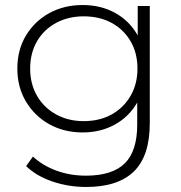

<svg xmlns="http://www.w3.org/2000/svg" viewBox="-20 -546 722 764"><path d="M323 198Q252 198 188 176Q124 154 84 115L111 77Q150 113 204.5 133Q259 153 322 153Q427 153 476.5 104Q526 55 526 -50V-195L536 -273L528 -351V-522H576V-56Q576 75 512.5 136.5Q449 198 323 198ZM309 -19Q235 -19 176.5 -51.5Q118 -84 83.5 -141.5Q49 -199 49 -273Q49 -348 83.5 -405Q118 -462 176.5 -494Q235 -526 309 -526Q380 -526 436.5 -495.5Q493 -465 526 -408.5Q559 -352 559 -273Q559 -195 526 -138Q493 -81 436.5 -50Q380 -19 309 -19ZM313 -64Q376 -64 424 -90.5Q472 -117 499.5 -164.5Q527 -212 527 -273Q527 -335 499.5 -382Q472 -429 424 -455Q376 -481 313 -481Q252 -481 203.5 -455Q155 -429 127.5 -382Q100 -335 100 -273Q100 -212 127.5 -164.5Q155 -117 203.5 -90.5Q252 -64 313 -64Z"/></svg>

Font: Modern
Style: Regular
Weight: 300
Designer: Julieta Ulanovsky
Foundry: Julieta Ulanovsky
Version: Version 8.000